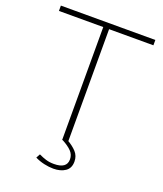

<svg xmlns="http://www.w3.org/2000/svg" viewBox="-158 -812 919 1083"><g transform="rotate(20 301.5 -270.5)"><path d="M585 -678H319V0H284V-678H18V-710H585ZM292 169Q266 169 236.5 162.5Q207 156 181 143L194 119Q217 130 238 136.5Q259 143 286 143Q363 143 363 88Q363 60 344 40Q325 20 288 0L311 -11Q348 10 369.5 33.5Q391 57 391 91Q391 131 363 150Q335 169 292 169Z"/></g></svg>

Font: Raleway ExtraLight
Style: Regular
Weight: 200
Designer: Matt McInerney, Pablo Impallari, Rodrigo Fuenzalida
Foundry: Matt McInerney, Pablo Impallari, Rodrigo Fuenzalida
Version: Version 4.026